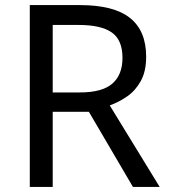

<svg xmlns="http://www.w3.org/2000/svg" viewBox="-20 -734 662 754"><path d="M294 -714Q427 -714 490.5 -663.5Q554 -613 554 -511Q554 -454 533 -416Q512 -378 479.5 -355.5Q447 -333 411 -320L607 0H502L329 -295H187V0H97V-714ZM289 -636H187V-371H294Q381 -371 421 -405.5Q461 -440 461 -507Q461 -577 419 -606.5Q377 -636 289 -636Z"/></svg>

Font: Noto Sans Balinese
Style: Regular
Weight: 400
Designer: Aditya Bayu, David Williams
Foundry: David Williams
Version: Version 2.003